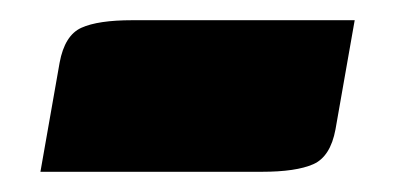

<svg xmlns="http://www.w3.org/2000/svg" viewBox="-20 -370 390 190"><path d="M20 -200 39 -308Q44 -335 60.5 -342.5Q77 -350 111 -350H331L312 -242Q307 -215 290 -207.5Q273 -200 239 -200Z"/></svg>

Font: Changa One
Style: Italic
Weight: 400
Italic angle: -12°
Designer: Eduardo Rodriguez Tunni
Foundry: Eduardo Rodriguez Tunni
Version: Version 1.003